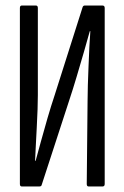

<svg xmlns="http://www.w3.org/2000/svg" viewBox="-20 -675 450 695"><path d="M59 0Q52 0 52 -9V-646Q52 -655 59 -655H110Q117 -655 117 -646V-331Q117 -311 116 -279.5Q115 -248 113 -212.5Q111 -177 109.5 -145.5Q108 -114 107 -93H109Q117 -122 128 -162.5Q139 -203 152 -247.5Q165 -292 178 -331L279 -649Q281 -655 287 -655H351Q359 -655 359 -646V-9Q359 0 351 0H301Q294 0 294 -9L297 -310Q297 -334 298 -367Q299 -400 300.5 -436Q302 -472 303.5 -505Q305 -538 307 -562H305Q296 -529 283.5 -486Q271 -443 257.5 -397.5Q244 -352 230 -310L131 -6Q130 0 122 0Z"/></svg>

Font: Sofia Sans Extra Condensed
Style: Regular
Weight: 400
Designer: Botio Nikoltchev, Ani Petrova
Foundry: lettersoup
Version: Version 4.101